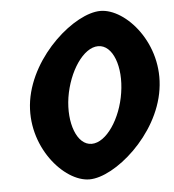

<svg xmlns="http://www.w3.org/2000/svg" viewBox="-45 -598 589 649"><g transform="rotate(-5 249.0 -274.0)"><path d="M56 -274C33 -121 147 8 233 8C319 8 472 -121 495 -274C519 -428 405 -556 319 -556C233 -556 80 -428 56 -274ZM186 -274C200 -362 251 -438 301 -438C351 -438 379 -362 365 -274C352 -188 301 -111 251 -111C201 -111 173 -188 186 -274Z"/></g></svg>

Font: Ampere
Style: UltCndIta
Weight: 400
Version: Version 1